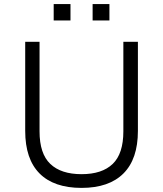

<svg xmlns="http://www.w3.org/2000/svg" viewBox="-20 -909 796 937"><path d="M378 8Q243 8 173 -62.5Q103 -133 103 -270V-705H173V-268Q173 -159 225.5 -109Q278 -59 378 -59Q478 -59 530 -109Q582 -159 582 -268V-705H653V-270Q653 -133 582.5 -62.5Q512 8 378 8ZM432 -809V-889H514V-809ZM242 -809V-889H324V-809Z"/></svg>

Font: Nunito Sans 7pt Light
Style: Regular
Weight: 300
Designer: Vernon Adams
Foundry: Vernon Adams
Version: Version 3.101;gftools[0.9.27]